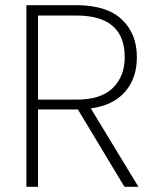

<svg xmlns="http://www.w3.org/2000/svg" viewBox="-20 -722 601 742"><path d="M462 -501Q462 -662 275 -662H127V-337H277Q370 -337 416 -382Q462 -427 462 -501ZM82 -702H275Q392 -702 450.5 -647Q509 -592 509 -501Q509 -420 463.5 -367.5Q418 -315 331 -303L515 0H461L281 -299H277H127V0H82Z"/></svg>

Font: Poppins ExtraLight
Style: Regular
Weight: 275
Designer: Ninad Kale (Devanagari), Jonny Pinhorn (Latin)
Foundry: Indian Type Foundry
Version: Version 3.200;PS 1.000;hotconv 16.6.54;makeotf.lib2.5.65590